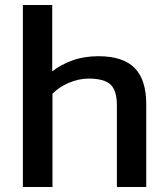

<svg xmlns="http://www.w3.org/2000/svg" viewBox="-20 -760 675 772"><path d="M72 -8V-740H190V-473Q224 -500 271 -517Q318 -534 376 -534Q474 -534 521 -487Q568 -440 568 -341V-8H450V-336Q450 -396 424.5 -420Q399 -444 336 -444Q297 -444 257 -427Q217 -410 191 -383V-8Z"/></svg>

Font: Kanit Cyrillic
Style: Regular
Weight: 400
Designer: Katatrad Team, Sasha Pavljenko
Foundry: CadsonDemak, Pavljenko + Design
Version: Version 1.002;Fontself Maker 3.5.7